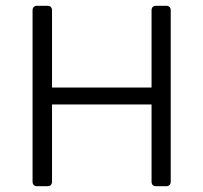

<svg xmlns="http://www.w3.org/2000/svg" viewBox="-20 -645 704 665"><path d="M92.8 -609.4V-15.6C92.8 -5.9 98.6 0 108.4 0H144.5C154.3 0 160.2 -5.9 160.2 -15.6V-283.2H504.9V-15.6C504.9 -5.9 510.7 0 520.5 0H555.7C565.4 0 571.3 -5.9 571.3 -15.6V-609.4C571.3 -619.1 565.4 -625 555.7 -625H520.5C510.7 -625 504.9 -619.1 504.9 -609.4V-341.8H160.2V-609.4C160.2 -619.1 154.3 -625 144.5 -625H108.4C98.6 -625 92.8 -619.1 92.8 -609.4Z"/></svg>

Font: Ed Sans Neue Light
Style: Regular
Weight: 300
Designer: Stephen Hutchings
Version: Version 1.004;PS 001.004;hotconv 1.0.88;makeotf.lib2.5.64775